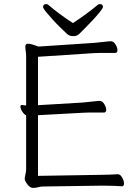

<svg xmlns="http://www.w3.org/2000/svg" viewBox="-20 -912 678 940"><path d="M337 -799Q268 -844 218 -887Q213 -892 206 -892Q191 -892 191 -878Q191 -871 205 -854Q219 -837 238.5 -815.5Q258 -794 277.5 -775.5Q297 -757 307 -747Q319 -735 338 -735Q356 -735 367 -745Q376 -754 395 -773Q414 -792 434.5 -814Q455 -836 469.5 -854Q484 -872 484 -878Q484 -892 469 -892Q462 -892 457 -887Q432 -866 402 -844Q372 -822 337 -799ZM576 0H577Q587 0 587 -14Q587 -27 578 -43Q569 -59 556 -59H555Q540 -58 517 -57Q494 -56 472 -56L166 -51V-348L386 -360Q400 -361 416 -361Q432 -361 447 -361H489Q500 -361 500 -375Q500 -387 490.5 -402.5Q481 -418 468 -418Q459 -418 433.5 -415Q408 -412 385 -410L166 -397V-634L441 -652Q455 -653 471 -653Q487 -653 502 -653H544Q555 -653 555 -667Q555 -679 545.5 -694.5Q536 -710 523 -710Q514 -710 488.5 -707Q463 -704 440 -702L168 -684Q168 -684 159 -687.5Q150 -691 137.5 -694.5Q125 -698 116 -698Q104 -698 104 -684Q104 -680 104.5 -674.5Q105 -669 106 -661Q108 -649 108 -634.5Q108 -620 108 -604V-396Q103 -396 98.5 -396.5Q94 -397 89 -398H87Q80 -398 80 -390Q80 -380 88.5 -366.5Q97 -353 108 -347V-84Q108 -72 104.5 -58Q101 -44 101 -37Q101 -26 114.5 -9Q128 8 141 8Q156 8 167.5 4.5Q179 1 195 1L473 -3H489Q515 -3 541.5 -2Q568 -1 576 0Z"/></svg>

Font: Klee One
Style: Regular
Weight: 400
Designer: Fontworks Inc.
Foundry: Fontworks Inc.
Version: Version 1.100